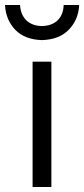

<svg xmlns="http://www.w3.org/2000/svg" viewBox="-58 -746 336 766"><path d="M-38 -726Q-35 -667 3 -627Q41 -588 109 -586Q178 -588 216 -627Q255 -667 258 -726H196Q195 -689 173 -666Q150 -643 109 -642Q69 -643 46 -666Q24 -689 22 -726ZM147 -500V0H72V-500Z"/></svg>

Font: RazerF5
Style: Regular
Weight: 400
Foundry: Razer Inc.
Version: Version 2